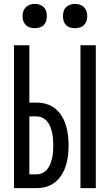

<svg xmlns="http://www.w3.org/2000/svg" viewBox="-20 -968 565 988"><path d="M394 0V-735H473V0ZM52 0V-735H131V-440H169Q195 -440 220 -432.5Q245 -425 265 -408.5Q285 -392 298.5 -369.5Q312 -347 319.5 -322Q327 -297 330 -271.5Q333 -246 333 -220Q333 -194 330 -168Q327 -142 319.5 -117.5Q312 -93 298.5 -70.5Q285 -48 265 -31.5Q245 -15 220 -7.5Q195 0 169 0ZM169 -71Q185 -71 199.5 -78Q214 -85 224 -98Q234 -111 239.5 -126Q245 -141 248.5 -156.5Q252 -172 253 -188Q254 -204 254 -220Q254 -236 253 -252Q252 -268 248.5 -283.5Q245 -299 239.5 -314Q234 -329 224 -341.5Q214 -354 199.5 -361.5Q185 -369 169 -369H131V-71ZM366 -823Q354 -823 341.5 -826.5Q329 -830 320 -839Q311 -848 307.5 -860Q304 -872 304 -885Q304 -898 307.5 -910Q311 -922 320 -931Q329 -940 341.5 -944Q354 -948 366 -948Q379 -948 391 -944Q403 -940 412 -931Q421 -922 425 -910Q429 -898 429 -885Q429 -872 425 -860Q421 -848 412 -839Q403 -830 391 -826.5Q379 -823 366 -823ZM159 -823Q146 -823 134 -826.5Q122 -830 113 -839Q104 -848 100 -860Q96 -872 96 -885Q96 -898 100 -910Q104 -922 113 -931Q122 -940 134 -944Q146 -948 159 -948Q171 -948 183.5 -944Q196 -940 205 -931Q214 -922 217.5 -910Q221 -898 221 -885Q221 -872 217.5 -860Q214 -848 205 -839Q196 -830 183.5 -826.5Q171 -823 159 -823Z"/></svg>

Font: Iosevka Pride
Style: Regular
Weight: 400
Monospace: yes
Designer: Belleve Invis
Foundry: Belleve Invis
Version: Version 30.3.1; ttfautohint (v1.8.4)